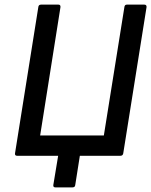

<svg xmlns="http://www.w3.org/2000/svg" viewBox="-20 -675 656 832"><path d="M220 137Q210 137 211 127L232 0H54Q44 0 45 -10L146 -644Q147 -655 158 -655H233Q243 -655 242 -644L154 -88H430L519 -644Q520 -655 530 -655H605Q616 -655 615 -644L514 -10Q512 0 502 0H326L306 127Q305 137 294 137Z"/></svg>

Font: Sofia Sans Semi Condensed SemiBold
Style: Italic
Weight: 600
Italic angle: -9°
Version: Version 4.100